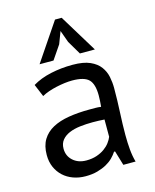

<svg xmlns="http://www.w3.org/2000/svg" viewBox="-112 -808 720 892"><g transform="rotate(-15 248.0 -362.0)"><path d="M39 0ZM69 -463Q107 -486 157.5 -497Q208 -508 263 -508Q315 -508 346.5 -494Q378 -480 394.5 -457.5Q411 -435 416.5 -408Q422 -381 422 -354Q422 -294 419 -237Q416 -180 416 -129Q416 -92 419 -59Q422 -26 430 2H371L350 -68H345Q336 -54 322.5 -40.5Q309 -27 290 -16.5Q271 -6 246 1Q221 8 189 8Q157 8 129.5 -2Q102 -12 82 -30.5Q62 -49 50.5 -75Q39 -101 39 -134Q39 -178 57 -207.5Q75 -237 107.5 -254.5Q140 -272 185.5 -279.5Q231 -287 286 -287Q300 -287 313.5 -287Q327 -287 341 -285Q344 -315 344 -339Q344 -394 322 -416Q300 -438 242 -438Q225 -438 205.5 -435.5Q186 -433 165.5 -428.5Q145 -424 126.5 -417.5Q108 -411 94 -403ZM211 -62Q239 -62 261 -69.5Q283 -77 299 -88.5Q315 -100 325.5 -114Q336 -128 341 -141V-224Q327 -225 312.5 -225.5Q298 -226 284 -226Q253 -226 223.5 -222.5Q194 -219 171.5 -209.5Q149 -200 135.5 -183.5Q122 -167 122 -142Q122 -107 147 -84.5Q172 -62 211 -62ZM239 -732H271L382 -550H310L271 -616L250 -674L228 -616L183 -550H116Z"/></g></svg>

Font: PT Sans
Style: Regular
Weight: 400
Version: Version 2.003W OFL; ttfautohint (v1.6)